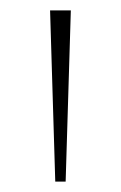

<svg xmlns="http://www.w3.org/2000/svg" viewBox="-20 -828 233 370"><path d="M86.5 -478 76.5 -808H116.5L106.5 -478Z"/></svg>

Font: Encode Sans Condensed Thin Thin
Style: Regular
Weight: 250
Version: Version 3.002